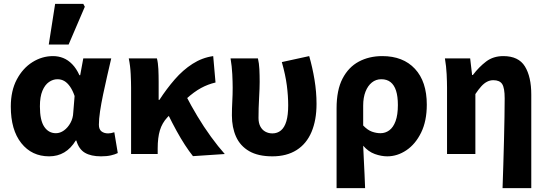

<svg xmlns="http://www.w3.org/2000/svg" viewBox="-20 -799 2836 996"><path d="M235 12Q145 12 90.5 -56.5Q36 -125 36 -246Q36 -328 67 -386.5Q98 -445 148 -476.5Q198 -508 255 -508Q283 -508 308 -498Q333 -488 354.5 -466Q376 -444 392 -409H396L412 -496H557Q547 -453 536 -405Q525 -357 515 -309.5Q505 -262 499 -221.5Q493 -181 493 -152Q493 -128 506.5 -117.5Q520 -107 541 -107Q548 -107 556 -108.5Q564 -110 573 -113L591 -5Q577 2 555.5 7Q534 12 504 12Q452 12 420.5 -6.5Q389 -25 376 -70H373Q323 12 235 12ZM270 -108Q292 -108 312 -122.5Q332 -137 345.5 -161.5Q359 -186 360 -215L367 -301Q357 -330 343.5 -349.5Q330 -369 314 -378.5Q298 -388 278 -388Q255 -388 234 -373.5Q213 -359 200 -328Q187 -297 187 -247Q187 -175 209.5 -141.5Q232 -108 270 -108ZM233 -568 266 -779H412L420 -764L336 -568Z M660 0V-344Q660 -373 658 -415Q656 -457 648 -496H794Q800 -473 801.5 -441Q803 -409 803 -374V-281H807Q844 -338 886.5 -387Q929 -436 979 -468Q1029 -500 1086 -508L1098 -371Q1059 -362 1023 -342.5Q987 -323 946 -286Q905 -249 848 -190Q821 -161 809.5 -123Q798 -85 798 -29V0ZM981 11Q961 -14 939.5 -47Q918 -80 896 -120Q874 -160 851 -207L945 -302Q970 -253 1003.5 -197Q1037 -141 1074.5 -89.5Q1112 -38 1146 0Z M1393 12Q1319 12 1272.5 -15Q1226 -42 1204.5 -90Q1183 -138 1183 -200Q1183 -236 1185 -272Q1187 -308 1187 -344Q1187 -373 1185 -414Q1183 -455 1176 -496H1318Q1324 -471 1325.5 -440Q1327 -409 1327 -374Q1327 -343 1324 -290Q1321 -237 1321 -187Q1321 -161 1330.5 -143Q1340 -125 1356.5 -116Q1373 -107 1393 -107Q1419 -107 1437.5 -122.5Q1456 -138 1465.5 -170Q1475 -202 1475 -253Q1475 -301 1468 -355.5Q1461 -410 1442 -477L1584 -508Q1601 -449 1611.5 -385.5Q1622 -322 1622 -260Q1622 -176 1596 -114.5Q1570 -53 1518.5 -20.5Q1467 12 1393 12Z M1726 177V-237Q1726 -332 1757 -391.5Q1788 -451 1841.5 -479.5Q1895 -508 1963 -508Q2071 -508 2132.5 -442Q2194 -376 2194 -256Q2194 -171 2164.5 -111Q2135 -51 2088 -19.5Q2041 12 1989 12Q1958 12 1924.5 0Q1891 -12 1864 -43Q1866 -5 1867.5 31.5Q1869 68 1871 104Q1873 140 1874 177ZM1954 -108Q1979 -108 1999.5 -123Q2020 -138 2032 -170.5Q2044 -203 2044 -254Q2044 -299 2034.5 -328.5Q2025 -358 2006 -373Q1987 -388 1958 -388Q1930 -388 1909 -371Q1888 -354 1876 -323.5Q1864 -293 1864 -251V-148Q1887 -124 1909.5 -116Q1932 -108 1954 -108Z M2587 177Q2589 118 2591 54.5Q2593 -9 2594.5 -72Q2596 -135 2597 -190.5Q2598 -246 2598 -289Q2598 -343 2585 -363Q2572 -383 2539 -383Q2522 -383 2506.5 -375Q2491 -367 2476.5 -351Q2462 -335 2446 -311V0H2299V-344Q2299 -373 2297 -414Q2295 -455 2288 -496H2419L2429 -410H2433Q2465 -452 2502 -480Q2539 -508 2591 -508Q2670 -508 2703 -454.5Q2736 -401 2736 -308V177Z"/></svg>

Font: Source Sans 3
Style: Bold
Weight: 700
Designer: Paul D. Hunt
Foundry: Adobe
Version: Version 3.052;hotconv 1.1.0;makeotfexe 2.6.0